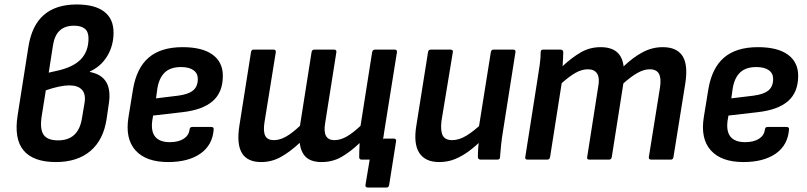

<svg xmlns="http://www.w3.org/2000/svg" viewBox="-20 -714 3612 859"><path d="M230 11Q129 11 85.5 -41Q42 -93 59 -199L107 -504Q122 -600 176 -647Q230 -694 323 -694Q404 -694 446 -662Q488 -630 488 -568Q488 -510 460 -463.5Q432 -417 382 -394V-392Q435 -382 456 -345.5Q477 -309 466 -244L457 -182Q443 -88 384.5 -38.5Q326 11 230 11ZM240 -86Q332 -86 347 -187L358 -252Q365 -292 347 -312Q329 -332 290 -332Q270 -332 243.5 -326.5Q217 -321 185 -310L166 -191Q158 -135 175.5 -110.5Q193 -86 240 -86ZM198 -389 229 -396Q306 -412 341 -448Q376 -484 376 -542Q376 -572 359.5 -585.5Q343 -599 311 -599Q271 -599 247.5 -577.5Q224 -556 217 -511Z M732 11Q633 11 586 -41.5Q539 -94 555 -191L575 -314Q591 -410 645.5 -456.5Q700 -503 797 -503Q885 -503 931 -469.5Q977 -436 977 -375Q977 -301 931.5 -261.5Q886 -222 795 -212L665 -197L661 -173Q655 -125 675 -101.5Q695 -78 740 -78Q778 -78 801.5 -93Q825 -108 828 -134Q829 -146 840 -146H925Q937 -146 936 -135Q931 -65 877 -27Q823 11 732 11ZM678 -274 777 -286Q823 -292 844 -309.5Q865 -327 865 -361Q865 -386 845.5 -400Q826 -414 790 -414Q743 -414 717.5 -390Q692 -366 684 -318Z M1626 125Q1614 125 1615 114L1634 0H1609L1697 -94H1741Q1754 -94 1752 -82L1721 114Q1719 125 1709 125ZM1148 11Q1087 11 1062.5 -29Q1038 -69 1051 -152L1103 -481Q1105 -492 1114 -492H1204Q1215 -492 1214 -481L1163 -165Q1157 -125 1167 -106Q1177 -87 1205 -87Q1232 -87 1260 -103Q1288 -119 1322 -151L1374 -481Q1376 -492 1386 -492H1475Q1486 -492 1485 -481L1435 -165Q1428 -125 1438.5 -106Q1449 -87 1476 -87Q1503 -87 1531 -103Q1559 -119 1593 -151L1645 -481Q1648 -492 1657 -492H1746Q1757 -492 1756 -481L1699 -125Q1694 -94 1691 -65Q1688 -36 1687 -12Q1687 0 1676 0H1597Q1588 0 1587 -10Q1587 -24 1587.5 -40Q1588 -56 1589 -74Q1548 -35 1508 -12Q1468 11 1419 11Q1373 11 1349.5 -10.5Q1326 -32 1321 -75Q1278 -35 1237 -12Q1196 11 1148 11Z M1945 11Q1882 11 1855.5 -30.5Q1829 -72 1843 -154L1895 -481Q1897 -492 1907 -492H1995Q2008 -492 2006 -481L1955 -172Q1950 -128 1961 -107.5Q1972 -87 2003 -87Q2034 -87 2067.5 -107.5Q2101 -128 2142 -167L2137 -89Q2108 -60 2077.5 -37.5Q2047 -15 2015 -2Q1983 11 1945 11ZM2130 0Q2119 0 2118 -11Q2118 -30 2119.5 -51Q2121 -72 2124 -92L2121 -136L2176 -481Q2178 -492 2188 -492H2276Q2288 -492 2286 -480L2230 -125Q2225 -95 2222 -66Q2219 -37 2217 -11Q2217 0 2206 0Z M2340 0Q2328 0 2330 -11L2386 -367Q2391 -397 2395 -426.5Q2399 -456 2399 -481Q2399 -492 2410 -492H2488Q2499 -492 2500 -481Q2500 -467 2499 -451.5Q2498 -436 2497 -418Q2539 -457 2579 -480Q2619 -503 2667 -503Q2714 -503 2739.5 -481.5Q2765 -460 2770 -417Q2813 -458 2855.5 -480.5Q2898 -503 2945 -503Q3008 -503 3033.5 -463.5Q3059 -424 3046 -341L2993 -11Q2991 0 2982 0H2893Q2881 0 2883 -12L2933 -324Q2939 -364 2928 -384Q2917 -404 2887 -404Q2861 -404 2832.5 -388Q2804 -372 2769 -341L2717 -11Q2715 0 2705 0H2616Q2605 0 2607 -11L2656 -324Q2664 -364 2652 -384Q2640 -404 2610 -404Q2584 -404 2556.5 -389Q2529 -374 2493 -342L2441 -11Q2439 0 2429 0Z M3306 11Q3207 11 3160 -41.5Q3113 -94 3129 -191L3149 -314Q3165 -410 3219.5 -456.5Q3274 -503 3371 -503Q3459 -503 3505 -469.5Q3551 -436 3551 -375Q3551 -301 3505.5 -261.5Q3460 -222 3369 -212L3239 -197L3235 -173Q3229 -125 3249 -101.5Q3269 -78 3314 -78Q3352 -78 3375.5 -93Q3399 -108 3402 -134Q3403 -146 3414 -146H3499Q3511 -146 3510 -135Q3505 -65 3451 -27Q3397 11 3306 11ZM3252 -274 3351 -286Q3397 -292 3418 -309.5Q3439 -327 3439 -361Q3439 -386 3419.5 -400Q3400 -414 3364 -414Q3317 -414 3291.5 -390Q3266 -366 3258 -318Z"/></svg>

Font: Sofia Sans Semi Condensed
Style: Bold Italic
Weight: 700
Italic angle: -9°
Version: Version 4.100